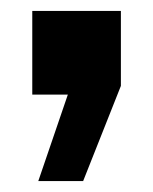

<svg xmlns="http://www.w3.org/2000/svg" viewBox="-20 -173 280 351"><path d="M50 158 104 0H39V-153H201V-16L132 158Z"/></svg>

Font: Geist
Style: Bold
Weight: 400
Designer: Basement.studio, Andrés Briganti, Mateo Zaragoza
Foundry: Basement.studio, Vercel, Andrés Briganti, Guido Ferreyra, Mateo Zaragoza
Version: Version 1.401